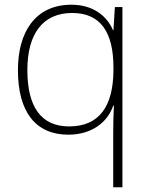

<svg xmlns="http://www.w3.org/2000/svg" viewBox="-20 -560 630 814"><path d="M460 0V234H499V-530H467L461 -432H459C434 -491 376 -540 283 -540C128 -540 56 -422 56 -263C56 -84 132 11 270 11C368 11 436 -41 460 -112H463C461 -81 460 -31 460 0ZM273 -24C155 -24 96 -106 96 -263C96 -416 161 -505 286 -505C406 -505 461 -424 461 -273V-262C460 -112 403 -24 273 -24Z"/></svg>

Font: Noto Sans Cherokee ExtraLight
Style: Regular
Weight: 200
Designer: Monotype Design Team
Foundry: Monotype Imaging Inc.
Version: Version 2.001